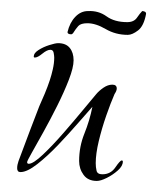

<svg xmlns="http://www.w3.org/2000/svg" viewBox="-20 -313 284 347"><path d="M155 14Q139 14 131 3Q123 -8 123 -22Q123 -48 132.5 -71.5Q142 -95 147 -120Q138 -110 121.5 -91Q105 -72 85.5 -51.5Q66 -31 47.5 -16.5Q29 -2 17 -2Q11 -2 11 -9Q11 -15 13.5 -22Q16 -29 18 -34Q26 -56 34.5 -78Q43 -100 51 -121Q56 -132 61 -144Q66 -156 70 -168Q73 -177 75.5 -188Q78 -199 78 -209Q78 -212 77 -217.5Q76 -223 71 -223Q65 -223 56.5 -216Q48 -209 43 -209Q41 -209 41 -211Q41 -217 49.5 -222.5Q58 -228 69 -231.5Q80 -235 85 -235Q99 -235 106 -226.5Q113 -218 113 -204Q113 -191 104.5 -169Q96 -147 83.5 -122Q71 -97 58.5 -74.5Q46 -52 37.5 -37Q29 -22 29 -20Q29 -17 32 -17Q40 -17 57.5 -33.5Q75 -50 95 -73Q115 -96 131.5 -116Q148 -136 154 -143Q159 -149 167 -154.5Q175 -160 183 -160Q191 -160 191 -153Q191 -149 187 -143Q180 -127 172 -104Q164 -81 158.5 -58Q153 -35 153 -18Q153 -11 154.5 -4.5Q156 2 165 2Q180 2 188.5 -10.5Q197 -23 200 -23Q202 -23 202 -21Q202 -13 193 -5Q184 3 173 8.5Q162 14 155 14ZM211 -250Q189 -250 171 -260.5Q153 -271 138 -271Q126 -271 121.5 -266Q117 -261 112 -253Q110 -251 109 -251Q102 -251 102 -255Q106 -272 116 -282.5Q126 -293 139 -293Q158 -294 172.5 -283.5Q187 -273 210 -273Q222 -273 227.5 -281Q233 -289 237 -293Q239 -293 241.5 -292Q244 -291 244 -288Q240 -266 229.5 -258Q219 -250 211 -250Z"/></svg>

Font: Sassy Frass
Style: Regular
Weight: 400
Designer: Robert E. Leuschke
Foundry: Robert E. Leuschke
Version: Version 1.010; ttfautohint (v1.8.3)